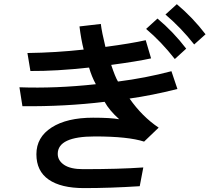

<svg xmlns="http://www.w3.org/2000/svg" viewBox="-20 -873 1040 940"><path d="M75.2 -445.7Q252 -439.2 449.2 -460.7Q428.7 -498.2 416 -542.2Q252.9 -524.4 128.9 -525.4L114.3 -613.4Q252.9 -615.3 389.6 -630.3Q377 -679.9 369.1 -743.6L473.6 -755.8Q478.5 -715.5 496.1 -643.4Q622.1 -660.2 693.4 -676.2L719.7 -587.2Q651.4 -572.2 524.4 -555.3Q543.9 -496.3 557.6 -473.8Q691.4 -490.7 819.3 -524.4L848.6 -437.3Q721.7 -405.5 614.3 -390.5Q675.8 -302.4 756.8 -248.1L685.5 -179.7Q607.4 -205 444.3 -205Q262.7 -205 262.7 -119.7Q262.7 -87 293.9 -65.9Q325.2 -44.8 386.7 -44.8Q563.5 -44.8 681.6 -53.2L664.1 38.6Q521.5 47.9 391.6 47.9Q278.3 47.9 218.3 6.2Q158.2 -35.4 158.2 -117.9Q158.2 -201.2 232.9 -249Q307.6 -296.8 435.5 -296.8Q520.5 -296.8 563.5 -289.3Q514.6 -333.3 492.2 -374.5Q298.8 -351.1 89.8 -353ZM790 -801.8 845.7 -852.5Q923.8 -787.1 986.3 -705.1L930.7 -655.3Q866.2 -737.3 790 -801.8ZM695.3 -731.4 751 -782.2Q829.1 -716.8 891.6 -634.8L835.9 -584Q769.5 -668.9 695.3 -731.4Z"/></svg>

Font: Gothic A1 SemiBold
Style: Regular
Weight: 600
Version: Version 2.50